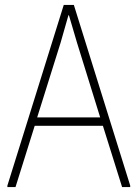

<svg xmlns="http://www.w3.org/2000/svg" viewBox="-20 -760 559 780"><path d="M10 -6 239 -740H280L509 -6V0H476L398 -249H121L43 0H10ZM387 -283 293 -586 260 -698H258L226 -586L131 -283Z"/></svg>

Font: Encode Sans Compressed
Style: Thin
Weight: 100
Designer: Pablo Impallari, Andres Torresi
Foundry: Pablo Impallari, Andres Torresi
Version: Version 1.000; ttfautohint (v1.00) -l 8 -r 50 -G 200 -x 14 -